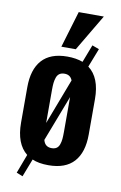

<svg xmlns="http://www.w3.org/2000/svg" viewBox="-100 -889 651 1037"><g transform="rotate(10 225.5 -371.0)"><path d="M185.1 -633.8 245.1 -834H382.8L264.2 -633.8ZM100.1 91.8 65.9 78.1 105 -25.9Q42 -76.2 42 -191.9V-386.2Q42 -483.9 88.1 -535.4Q134.3 -586.9 227.1 -586.9Q274.9 -586.9 312 -573.2L349.1 -669.9L387.2 -655.8L347.2 -553.2Q413.1 -504.4 413.1 -386.2V-191.9Q413.1 -94.2 366.7 -42.7Q320.3 8.8 227.1 8.8Q172.9 8.8 138.2 -6.8ZM175.8 -395V-213.9L271 -463.9Q259.8 -493.2 228 -493.2Q210.9 -493.2 200.2 -485.8Q189.5 -478.5 184.3 -463.9Q179.2 -449.2 177.5 -433.8Q175.8 -418.5 175.8 -395ZM228 -85Q244.6 -85 255.1 -92Q265.6 -99.1 270.8 -113.8Q275.9 -128.4 277.3 -143.6Q278.8 -158.7 278.8 -182.1V-374L182.1 -122.1Q191.4 -85 228 -85Z"/></g></svg>

Font: Oswald Medium
Style: Regular
Weight: 500
Designer: Vernon Adams
Foundry: Vernon Adams
Version: Version 4.103